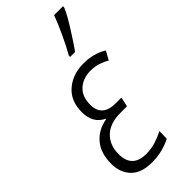

<svg xmlns="http://www.w3.org/2000/svg" viewBox="-258 -839 892 892"><g transform="rotate(-45 187.5 -393.0)"><path d="M154 10Q193 10 225.5 1Q258 -8 280 -20L281 -69Q253 -55 224.5 -46Q196 -37 163 -37Q71 -37 71 -127Q71 -186 107.5 -221.5Q144 -257 213 -257H256L266 -304H228Q140 -304 140 -383Q140 -437 172 -465.5Q204 -494 253 -494Q281 -494 305 -486Q329 -478 346 -467L370 -510Q320 -541 253 -541Q183 -541 135.5 -500.5Q88 -460 88 -386Q88 -313 145 -286L144 -283Q86 -273 50.5 -231.5Q15 -190 15 -120Q15 -62 49.5 -26Q84 10 154 10ZM231 -606H264Q287 -638 323.5 -696Q360 -754 373 -785L375 -796H316Q302 -758 277 -704Q252 -650 232 -616Z"/></g></svg>

Font: Noto Sans Display SemiCondensed Light
Style: Italic
Weight: 300
Width: 4
Italic angle: -12°
Designer: Monotype Design Team
Foundry: Monotype Imaging Inc.
Version: Version 1.900